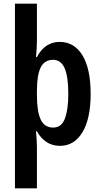

<svg xmlns="http://www.w3.org/2000/svg" viewBox="-20 -780 549 1040"><path d="M471 -271Q471 -137 426.5 -63.5Q382 10 305 10Q263 10 231.5 -11Q200 -32 180 -69H175Q177 -45 178.5 -23Q180 -1 180 15V240H61V-760H180V-561Q180 -539 178.5 -515Q177 -491 175 -471H180Q223 -553 303 -553Q382 -553 426.5 -480.5Q471 -408 471 -271ZM350 -271Q350 -365 330 -410.5Q310 -456 268 -456Q221 -456 200.5 -415Q180 -374 180 -287V-265Q180 -176 200.5 -132.5Q221 -89 268 -89Q314 -89 332 -139Q350 -189 350 -271Z"/></svg>

Font: Avrile Sans Condensed SemiBold
Style: Regular
Weight: 600
Width: 3
Designer: Monotype Design Team
Foundry: Monotype Imaging Inc.
Version: Version 2.001;September 10, 2019;FontCreator 11.5.0.2425 64-